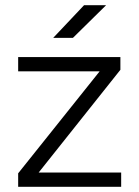

<svg xmlns="http://www.w3.org/2000/svg" viewBox="-20 -720 537 740"><path d="M50 0V-52L364 -445H50V-500H444V-451L129 -55H447V0ZM185 -574 304 -700H389L261 -574Z"/></svg>

Font: Figtree Light
Style: Regular
Weight: 300
Designer: Erik Kennedy
Foundry: Erik Kennedy
Version: Version 2.001;gftools[0.9.30]